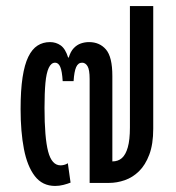

<svg xmlns="http://www.w3.org/2000/svg" viewBox="-20 -604 580 634"><path d="M187 -336Q185 -369 179 -383Q173 -397 162 -397Q149 -397 141 -380Q133 -363 130 -330Q127 -297 127 -248Q127 -149 139 -103.5Q151 -58 180 -58Q185 -58 191.5 -59.5Q198 -61 204 -65L213 -1Q203 3 189.5 6.5Q176 10 162 10Q120 10 95 -22.5Q70 -55 59 -112Q48 -169 48 -244Q48 -306 54.5 -348.5Q61 -391 73.5 -416.5Q86 -442 104 -453.5Q122 -465 145 -465Q165 -465 180.5 -454Q196 -443 205 -414H207Q213 -434 223.5 -445Q234 -456 247 -460.5Q260 -465 274 -465Q309 -465 330 -440.5Q351 -416 351 -353V-71Q370 -71 382.5 -82Q395 -93 402 -117.5Q409 -142 409 -183V-584H486V-179Q486 -128 473 -93.5Q460 -59 439 -38.5Q418 -18 392 -9Q366 0 340 0H276V-343Q276 -374 269 -385.5Q262 -397 251 -397Q238 -397 231.5 -382.5Q225 -368 223 -336Z"/></svg>

Font: Noto Sans Thai ExtraCondensed
Style: Regular
Weight: 400
Width: 2
Designer: Monotype Design Team
Foundry: Monotype Imaging Inc.
Version: Version 2.002